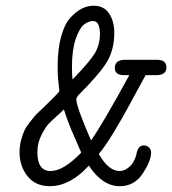

<svg xmlns="http://www.w3.org/2000/svg" viewBox="-20 -639 598 667"><path d="M47.9 -109.9Q47.9 -130.9 53 -150.9Q58.1 -170.9 64.5 -184.6Q70.8 -198.2 82.5 -213.1Q94.2 -228 100.1 -235.1Q106 -242.2 117.4 -252.7Q128.9 -263.2 129.9 -264.2Q183.1 -315.9 185.1 -320.8Q186 -322.8 186 -326.2Q186 -328.1 184.6 -338.6Q183.1 -349.1 181.6 -366.9Q180.2 -384.8 180.2 -407.2Q180.2 -467.3 192.1 -511.2Q204.1 -555.2 224.1 -577.1Q244.1 -599.1 264.2 -609.1Q284.2 -619.1 305.2 -619.1Q341.3 -619.1 359.1 -592Q377 -564.9 377 -524.9Q377 -466.8 351.6 -424.3Q326.2 -381.8 252 -308.1Q245.1 -299.3 245.1 -293.9Q245.1 -269 295.9 -151.9H296.9Q339.8 -213.9 429.2 -377.9H411.1Q378.9 -377.9 378.9 -402.8Q378.9 -430.7 413.1 -431.2H525.9Q558.1 -431.2 558.1 -404.8Q558.1 -377.9 522.9 -377.9H485.8Q439 -292 421.4 -259.5Q403.8 -227.1 374.5 -178.5Q345.2 -129.9 323.2 -104Q357.4 -44.9 395 -44.9Q408.2 -44.9 418.9 -51.8Q435.1 -61.5 443.6 -77.1Q452.1 -92.8 454.1 -104.5Q456.1 -116.2 461.9 -125Q467.8 -133.8 480 -133.8Q489.7 -133.8 497.3 -127Q504.9 -120.1 504.9 -108.9Q504.9 -80.1 475.8 -36.1Q446.8 7.8 396 7.8Q335.9 7.8 289.1 -63H288.1Q223.1 7.8 152.8 7.8Q103 7.8 75.4 -27.1Q47.9 -62 47.9 -109.9ZM109.9 -109.9Q109.9 -44.9 155.8 -44.9Q200.7 -44.9 262.2 -108.9L226.1 -191.9L210.9 -231.9L202.1 -258.8Q167 -226.6 153.6 -213.9Q140.1 -201.2 125 -172.1Q109.9 -143.1 109.9 -109.9ZM230 -407.2Q230 -377.4 231.9 -362.8Q292 -424.8 309.6 -454.3Q327.1 -483.9 327.1 -521Q327.1 -565.9 303.2 -565.9Q287.1 -565.9 271.5 -553.5Q255.9 -541 242.9 -503.2Q230 -465.3 230 -407.2Z"/></svg>

Font: CMU Typewriter Text
Style: LightOblique
Weight: 200
Italic angle: -9.46001°
Version: Version 0.7.0